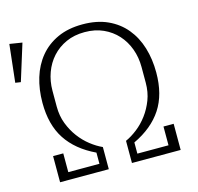

<svg xmlns="http://www.w3.org/2000/svg" viewBox="-115 -819 956 929"><g transform="rotate(-15 363.5 -355.0)"><path d="M-11 -521 10 -710 73 -700 16 -517ZM74 -131H125V-37H281V-93Q186 -138 138.5 -210.5Q91 -283 91 -393Q91 -460 108.5 -517.5Q126 -575 161.5 -618Q197 -661 250.5 -685.5Q304 -710 376 -710Q448 -710 501.5 -685.5Q555 -661 590.5 -618Q626 -575 643.5 -517.5Q661 -460 661 -393Q661 -283 613.5 -210.5Q566 -138 471 -93V-37H627V-131H678V0H434V-111Q463 -124 492.5 -147Q522 -170 545.5 -201.5Q569 -233 584 -272Q599 -311 599 -358V-437Q599 -485 583.5 -527.5Q568 -570 539 -602Q510 -634 469 -652.5Q428 -671 376 -671Q324 -671 283 -652.5Q242 -634 213 -602Q184 -570 168.5 -527.5Q153 -485 153 -437V-358Q153 -311 168 -272Q183 -233 206.5 -201.5Q230 -170 259.5 -147Q289 -124 318 -111V0H74Z"/></g></svg>

Font: IBM Plex Serif Light
Style: Regular
Weight: 300
Designer: Mike Abbink, Paul van der Laan, Pieter van Rosmalen
Foundry: Bold Monday
Version: Version 3.001